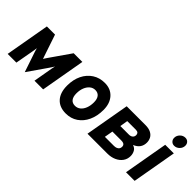

<svg xmlns="http://www.w3.org/2000/svg" viewBox="25 -1395 2081 2081"><g transform="rotate(45 1065.5 -354.0)"><path d="M336.5 9 257.5 -225Q255 -234 252 -244.2Q249 -254.5 245.5 -268Q244 -256 242 -242Q240 -228 237.5 -214L199 0H65.5L155.5 -511H280.5L364 -263Q367 -254.5 370 -246.5Q373 -238.5 374.5 -232Q380.5 -241.5 386.5 -251Q392.5 -260.5 400 -271.5L566.5 -511H699.5L609.5 0H476.5L515.5 -222.5Q517.5 -233 519.8 -243.2Q522 -253.5 525 -266.5Q516.5 -251 506.5 -236.5Q496.5 -222 489.5 -211.5Z M966.5 12Q870 12 816.8 -46.8Q763.5 -105.5 763.5 -213Q763.5 -305 797.8 -374.8Q832 -444.5 892.8 -483.8Q953.5 -523 1033.5 -523Q1123.5 -523 1176.8 -463.8Q1230 -404.5 1230 -305Q1230 -211 1196.8 -139.5Q1163.5 -68 1104.2 -28Q1045 12 966.5 12ZM978.5 -117.5Q1014 -117.5 1041 -139.2Q1068 -161 1083.2 -200Q1098.5 -239 1098.5 -289.5Q1098.5 -340.5 1076.8 -368Q1055 -395.5 1014.5 -395.5Q979.5 -395.5 952.5 -373.2Q925.5 -351 910 -312.8Q894.5 -274.5 894.5 -225Q894.5 -172.5 916 -145Q937.5 -117.5 978.5 -117.5Z M1289 0 1379 -511H1665.5Q1718 -511 1750.5 -494Q1783 -477 1798 -449Q1813 -421 1813 -387.5Q1813 -345 1791.8 -313.5Q1770.5 -282 1724 -262.5Q1760.5 -251.5 1776 -222.2Q1791.5 -193 1791.5 -160Q1791.5 -112 1765.2 -76Q1739 -40 1694.2 -20Q1649.5 0 1593 0ZM1446 -109.5H1584.5Q1606.5 -109.5 1622.2 -116.2Q1638 -123 1646.5 -135.2Q1655 -147.5 1655 -165Q1655 -177.5 1650 -187.2Q1645 -197 1632.8 -202.2Q1620.5 -207.5 1600 -207.5H1463.5ZM1482 -310.5H1612Q1640.5 -310.5 1657 -324.5Q1673.5 -338.5 1673.5 -363Q1673.5 -380.5 1662.8 -391Q1652 -401.5 1627.5 -401.5H1497Z M1879.5 0 1969.5 -511H2101.5L2011.5 0ZM2044.5 -571.5Q2019 -571.5 2001.8 -589Q1984.5 -606.5 1984.5 -633Q1984.5 -668 2010.2 -694Q2036 -720 2071 -720Q2097.5 -720 2114.2 -702.5Q2131 -685 2131 -658.5Q2131 -623.5 2105.2 -597.5Q2079.5 -571.5 2044.5 -571.5Z"/></g></svg>

Font: Overpass ExtraBold
Style: Italic
Weight: 800
Italic angle: -10°
Designer: Delve Withrington, Dave Bailey, Thomas Jockin
Foundry: Delve Fonts LLC
Version: Version 4.000